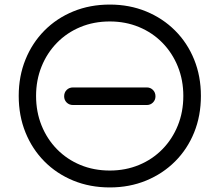

<svg xmlns="http://www.w3.org/2000/svg" viewBox="-20 -811 961 841"><path d="M300 -351Q283 -351 272 -362Q261 -373 261 -389Q261 -406 272 -417Q283 -428 300 -428H623Q639 -428 650 -417Q661 -406 661 -389Q661 -373 650 -362Q639 -351 623 -351ZM461 10Q374 10 301 -20Q228 -50 174.5 -104Q121 -158 91.5 -231Q62 -304 62 -391Q62 -477 91.5 -550Q121 -623 174.5 -677Q228 -731 301 -761Q374 -791 461 -791Q547 -791 620 -761Q693 -731 747 -677Q801 -623 830.5 -550Q860 -477 860 -391Q860 -304 830.5 -231Q801 -158 747 -104Q693 -50 620 -20Q547 10 461 10ZM461 -64Q530 -64 589 -88.5Q648 -113 691.5 -157.5Q735 -202 759 -261.5Q783 -321 783 -391Q783 -460 759 -519.5Q735 -579 691.5 -623.5Q648 -668 589 -692.5Q530 -717 461 -717Q391 -717 332 -692.5Q273 -668 229.5 -623.5Q186 -579 162 -519.5Q138 -460 138 -391Q138 -321 162 -261.5Q186 -202 229.5 -157.5Q273 -113 332 -88.5Q391 -64 461 -64Z"/></svg>

Font: Comfortaa
Style: Regular
Weight: 400
Designer: Johan Aakerlund
Foundry: Johan Aakerlund
Version: Version 3.104; ttfautohint (v1.8.1.43-b0c9)